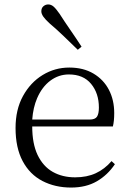

<svg xmlns="http://www.w3.org/2000/svg" viewBox="-20 -830 581 864"><path d="M300 14Q228 14 171 -15.5Q114 -45 82 -105Q50 -165 50 -254Q50 -337 83.5 -398Q117 -459 172 -492.5Q227 -526 292 -526Q355 -526 400.5 -499Q446 -472 470 -426Q494 -380 494 -321Q494 -285 488 -261H125Q125 -184 149 -133Q174 -81 217.5 -56.5Q261 -32 318 -32Q371 -32 411 -50.5Q451 -69 482 -105L497 -91Q464 -42 415.5 -14Q367 14 300 14ZM125 -292H383Q408 -292 416.5 -305Q425 -318 425 -346Q425 -410 390 -452.5Q355 -495 290 -495Q244 -495 206.5 -467Q169 -439 147 -388Q129 -346 125 -292ZM347 -620 330 -606Q298 -637 267 -667Q236 -697 205 -723Q184 -742 175 -755Q166 -768 166 -779Q166 -794 175.5 -802Q185 -810 197 -810Q210 -810 221 -800.5Q232 -791 248 -768Q271 -732 297 -694.5Q323 -657 347 -620Z"/></svg>

Font: Early Summer Mincho Light
Style: Regular
Weight: 300
Designer: GuiWonder
Version: Version 1.002